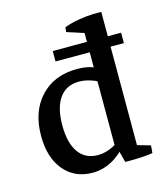

<svg xmlns="http://www.w3.org/2000/svg" viewBox="-89 -615 602 694"><g transform="rotate(-15 212.0 -268.0)"><path d="M173.8 8.8Q106.9 8.8 67.1 -38.8Q27.3 -86.4 27.3 -167.5Q27.3 -259.3 78.4 -313.7Q129.4 -368.2 215.3 -368.2Q285.2 -368.2 319.8 -327.1L304.2 -290.5Q253.9 -322.3 210 -322.3Q162.1 -322.3 136.7 -286.6Q111.3 -251 111.3 -184.6Q111.3 -118.7 136.5 -83.3Q161.6 -47.9 209 -47.9Q253.4 -47.9 300.3 -84.5L309.6 -63.5Q249 8.8 173.8 8.8ZM353.5 -28.3 275.4 -48.3V-496.6H353.5ZM275.4 -436.5V-497.6L282.7 -484.4L211.9 -507.3L213.9 -524.9Q262.7 -542.5 324.2 -544.9H353.5V-460.9ZM296.9 1.5 280.3 -62 353.5 -83V-29.8L342.8 -49.3L402.3 -32.2L399.9 -3.9Q359.9 2.4 296.9 1.5ZM147.5 -453.6H403.3V-414.6H147.5Z"/></g></svg>

Font: Markazi Text
Style: Regular
Weight: 400
Designer: Borna Izadpanah (Arabic designer), Fiona Ross (Arabic design director) and Florian Runge (Latin designer)
Foundry: Borna Izadpanah and Florian Runge
Version: Version 1.000